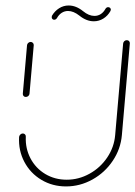

<svg xmlns="http://www.w3.org/2000/svg" viewBox="-20 -669 486 689"><path d="M72.6 -321.1Q67.4 -321.1 64.4 -324.6Q61.5 -328.1 61.9 -333L77 -506.7Q77.4 -511.5 81.3 -515Q85.2 -518.5 90 -518.5Q94.8 -518.5 98.1 -515Q101.5 -511.5 101.1 -506.7L85.9 -333Q85.6 -328.1 81.7 -324.6Q77.8 -321.1 72.6 -321.1ZM435.2 -524.8Q440.4 -524.8 443.3 -521.3Q446.3 -517.8 445.9 -513L417.4 -184.4Q413 -134.1 384.6 -91.9Q356.3 -49.6 311.7 -24.8Q267 0 217 0Q168.1 0 128.5 -23.7Q88.9 -47.4 67.4 -88.1Q45.9 -128.9 48.5 -177.4Q48.9 -182.2 52.8 -186.1Q56.7 -190 61.9 -190Q66.7 -190 69.8 -186.7Q73 -183.3 72.6 -178.5Q70.7 -136.3 89.4 -100.7Q108.1 -65.2 142.4 -44.6Q176.7 -24.1 219.3 -24.1Q262.6 -24.1 301.3 -45.6Q340 -67 364.8 -103.9Q389.6 -140.7 393.3 -184.4L421.9 -513Q422.6 -518.1 426.3 -521.5Q430 -524.8 435.2 -524.8ZM368.1 -643.3Q372.2 -643.3 375 -640.7Q377.8 -638.1 377.8 -634.1Q377.8 -633 376.3 -629.3Q366.7 -612.2 350.9 -602.4Q335.2 -592.6 316.7 -592.6Q290 -592.6 264.8 -613Q243.7 -629.6 224.1 -629.6Q211.9 -629.6 201.5 -623Q191.1 -616.3 184.4 -604.1Q180.4 -598.1 174.4 -598.1Q170.7 -598.1 168.1 -600.7Q165.6 -603.3 165.6 -607Q165.6 -609.3 166.3 -612.2Q176.3 -629.3 192 -639.3Q207.8 -649.3 226.3 -649.3Q253 -649.3 278.1 -628.9Q298.9 -611.9 318.9 -611.9Q331.5 -611.9 341.7 -618.5Q351.9 -625.2 358.5 -637.4Q362.2 -643.3 368.1 -643.3Z"/></svg>

Font: 26F Galaxy Sans Thin
Style: Italic
Weight: 100
Italic angle: -4.99998°
Designer: C₂₉H₂₅N₃O₅
Version: Version 1.200